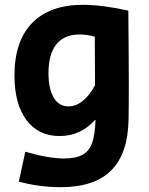

<svg xmlns="http://www.w3.org/2000/svg" viewBox="-20 -549 617 796"><path d="M58 204 85 80Q181 108 245 108Q296 108 323.5 92Q351 76 362.5 42Q374 8 376 -51H373Q345 -19 308 -2Q271 15 227 15Q139 15 89.5 -51.5Q40 -118 40 -236Q40 -379 113.5 -454Q187 -529 324 -529Q403 -529 512 -505Q514 -299 514 -195Q514 -102 513 -55Q511 87 441.5 157Q372 227 232 227Q143 227 58 204ZM374 -196 373 -397Q340 -406 309 -406Q246 -406 213.5 -365Q181 -324 181 -246Q181 -181 202.5 -144.5Q224 -108 264 -108Q295 -108 323.5 -131Q352 -154 374 -196Z"/></svg>

Font: Secular One
Style: Regular
Weight: 400
Designer: Michal Sahar
Foundry: Hagilda
Version: Version 1.000